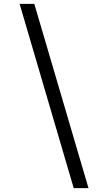

<svg xmlns="http://www.w3.org/2000/svg" viewBox="-20 -802 507 999"><path d="M363.5 177 82 -782H158.5L440.5 177Z"/></svg>

Font: Merriweather 28pt
Style: Italic
Weight: 400
Italic angle: -7.8°
Version: Version 2.101